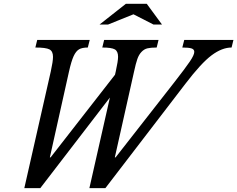

<svg xmlns="http://www.w3.org/2000/svg" viewBox="-20 -980 1248 1010"><path d="M587.9 -151.9 896 -545.9Q955.1 -621.6 978.5 -656.2Q1002 -690.9 1002 -707Q1002 -720.7 987.3 -725.3Q972.7 -730 939 -730L949.2 -770H1208L1198.2 -730Q1147.9 -730 1093 -689Q1038.1 -647.9 955.1 -539.1L534.2 9.8H450.2L558.1 -466.8L191.9 9.8H107.9L247.1 -604Q258.8 -656.7 258.8 -681.2Q258.8 -710.4 240 -720.2Q221.2 -730 166 -730L175.8 -770H452.1L441.9 -730Q412.1 -730 395.8 -720.5Q379.4 -710.9 367.2 -684.3Q355 -657.7 342.8 -603L242.2 -151.9H246.1L585 -586.9L588.9 -604Q601.1 -659.2 601.1 -681.2Q601.1 -710.4 584 -720.2Q566.9 -730 518.1 -730L527.8 -770H814L804.2 -730Q773.4 -730 755.9 -725.8Q738.3 -721.7 724.4 -707Q710.4 -692.4 702.4 -669.2Q694.3 -646 685.1 -603L584 -151.9ZM642.1 -960H752L832 -851.1H787.1L682.1 -904.8L548.8 -851.1H503.9Z"/></svg>

Font: Libre Baskerville
Style: Italic
Weight: 400
Designer: Pablo Impallari, Rodrigo Fuenzalida
Foundry: Pablo Impallari, Rodrigo Fuenzalida
Version: Version 1.000